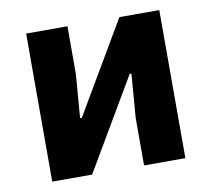

<svg xmlns="http://www.w3.org/2000/svg" viewBox="-63 -587 727 659"><g transform="rotate(-10 300.0 -258.0)"><path d="M68 -516H212V-350L200 -198H206L393 -516H532V0H388V-166L400 -318H394L207 0H68Z"/></g></svg>

Font: iA Writer Mono V
Style: Regular
Weight: 400
Designer: Mike Abbink, Paul van der Laan, Pieter van Rosmalen
Foundry: Bold Monday
Version: Version 2.000